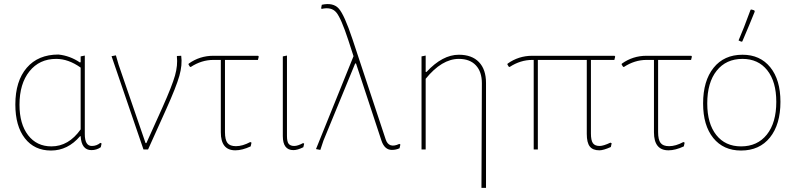

<svg xmlns="http://www.w3.org/2000/svg" viewBox="-20 -721 3839 926"><path d="M226 5Q146 5 100 -54Q54 -113 54 -217Q54 -330 109 -394Q164 -458 262 -458Q318 -452 365 -420L369 -421V-449L389 -453V-74Q389 -17 423 -17Q446 -17 464 -32L470 -29L466 -11Q446 3 421 3Q373 3 369 -64H366Q307 5 226 5ZM74 -216Q74 -123 115.5 -69Q157 -15 228 -15Q311 -15 369 -97V-395Q310 -437 251 -437Q170 -437 122 -377Q74 -317 74 -216Z M854 -452Q860 -408 845 -355Q830 -302 781 -193L694 0H672L518 -450L539 -454L552 -409L682 -31H686L764 -204Q810 -307 824 -356.5Q838 -406 833 -449L834 -451Z M1115 4Q1045 4 1045 -83V-432H1009Q952 -432 900 -398L896 -399L889 -410L890 -414Q943 -452 1009 -452H1225L1228 -448L1224 -432H1065V-84Q1065 -47 1077 -31.5Q1089 -16 1118 -16Q1150 -16 1187 -36L1193 -33L1189 -15Q1148 4 1115 4Z M1395 3Q1344 3 1344 -65V-449L1364 -453V-66Q1364 -37 1372.5 -27Q1381 -17 1399 -17Q1416 -17 1442 -31L1447 -28L1443 -11Q1415 3 1395 3Z M1525 2 1504 -2 1685 -450 1660 -527Q1625 -634 1601.5 -661.5Q1578 -689 1531 -678L1529 -682L1532 -698Q1587 -710 1614 -679.5Q1641 -649 1680 -532L1840 -49Q1855 -3 1906 -27L1911 -24L1907 -6Q1890 2 1870 2Q1835 2 1820 -42L1697 -415H1693L1540 -43Z M2033 -453V-374H2037Q2114 -457 2193 -457Q2256 -457 2290 -421.5Q2324 -386 2324 -321V185H2302L2304 -320Q2304 -375 2275 -406Q2246 -437 2193 -437Q2111 -437 2033 -341V0H2013V-449Z M2554 0V-432H2547Q2490 -432 2438 -398L2434 -399L2427 -410L2428 -414Q2481 -452 2547 -452H2944L2947 -448L2943 -432H2830V-77Q2830 -44 2839.5 -30.5Q2849 -17 2872 -17Q2890 -17 2924 -33L2930 -30L2926 -12Q2890 4 2871 4Q2839 4 2824.5 -14.5Q2810 -33 2810 -75V-432H2574V0Z M3204 4Q3134 4 3134 -83V-432H3098Q3041 -432 2989 -398L2985 -399L2978 -410L2979 -414Q3032 -452 3098 -452H3314L3317 -448L3313 -432H3154V-84Q3154 -47 3166 -31.5Q3178 -16 3207 -16Q3239 -16 3276 -36L3282 -33L3278 -15Q3237 4 3204 4Z M3600 -674 3605 -675 3618 -671 3620 -665Q3596 -605 3560 -521L3555 -520L3542 -526Q3566 -581 3600 -674ZM3561 -457Q3646 -457 3695 -396.5Q3744 -336 3744 -230Q3744 -121 3693.5 -58Q3643 5 3554 5Q3469 5 3420 -55.5Q3371 -116 3371 -222Q3371 -331 3421.5 -394Q3472 -457 3561 -457ZM3561 -437Q3482 -437 3436.5 -380Q3391 -323 3391 -222Q3391 -125 3434.5 -70Q3478 -15 3554 -15Q3633 -15 3678.5 -72Q3724 -129 3724 -230Q3724 -327 3680.5 -382Q3637 -437 3561 -437Z"/></svg>

Font: Alegreya Sans Thin
Style: Regular
Weight: 100
Designer: Juan Pablo del Peral
Foundry: Huerta Tipografica
Version: Version 2.007